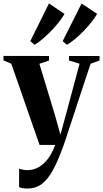

<svg xmlns="http://www.w3.org/2000/svg" viewBox="-31 -835 594 1106"><path d="M127.5 251Q111.5 251 98.5 248.8Q85.5 246.5 79 243V137Q87.5 140 100.8 142.5Q114 145 128 145Q155 145 179 134.2Q203 123.5 223.5 104Q244 84.5 259.8 58Q275.5 31.5 287 0H197L34 -468L-11 -487V-513L251.5 -512.5V-486.5L196 -467.5L288 -163.5L317 -59L344 -157.5L427.5 -468L366.5 -486.5V-512.5H542.5V-486.5L491 -468Q471 -408.5 449.8 -344.5Q428.5 -280.5 408.8 -220Q389 -159.5 372.5 -109.2Q356 -59 345.2 -26.2Q334.5 6.5 331 14Q302.5 92.5 273.8 145.2Q245 198 210.2 224.5Q175.5 251 127.5 251ZM354 -577.5 330 -598 439 -815 528.5 -755Q516 -733 495.5 -707.2Q475 -681.5 450.5 -656.2Q426 -631 401.2 -610.2Q376.5 -589.5 355 -577.5ZM167.5 -577.5 143.5 -598 251 -815 340.5 -755Q328 -732.5 307.5 -706.8Q287 -681 262.8 -656Q238.5 -631 214 -610.2Q189.5 -589.5 168.5 -577.5Z"/></svg>

Font: Merriweather 120pt
Style: Bold
Weight: 700
Designer: Eben Sorkin
Foundry: Eben Sorkin
Version: Version 2.100